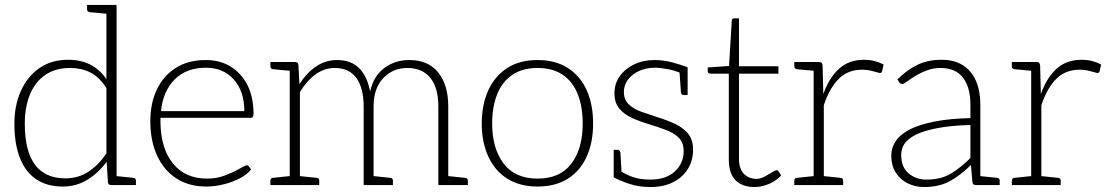

<svg xmlns="http://www.w3.org/2000/svg" viewBox="-20 -746 4476 774"><path d="M233 6Q170 6 126.5 -23Q83 -52 60.5 -108.5Q38 -165 38 -247Q38 -320 63.5 -378Q89 -436 137.5 -470.5Q186 -505 255 -505Q306 -505 344 -485.5Q382 -466 409 -427V-726H450V0H428Q416 0 415 -12L410 -94Q377 -49 332.5 -21.5Q288 6 233 6ZM244 -27Q295 -27 336 -53.5Q377 -80 409 -128V-391Q380 -436 344 -454Q308 -472 262 -472Q203 -472 162 -443.5Q121 -415 100.5 -364.5Q80 -314 80 -247Q80 -137 121 -82Q162 -27 244 -27ZM422 -726 417 -690 341 -697Q337 -698 334 -700.5Q331 -703 331 -708V-726ZM437 0 441 -37 518 -29Q522 -29 525 -26Q528 -23 528 -18V0Z M812 6Q742 6 691.5 -26.5Q641 -59 613.5 -118.5Q586 -178 586 -258Q586 -330 612.5 -385.5Q639 -441 689 -472.5Q739 -504 809 -504Q867 -504 910 -477.5Q953 -451 977.5 -403Q1002 -355 1002 -287Q1002 -278 999.5 -274.5Q997 -271 990 -271H627Q627 -266 627 -261.5Q627 -257 627 -249Q629 -146 678 -86Q727 -26 815 -26Q852 -26 883.5 -37.5Q915 -49 938.5 -62Q962 -75 971 -79Q978 -81 983 -76L992 -63Q977 -43 947.5 -27.5Q918 -12 882 -3Q846 6 812 6ZM629 -298H965Q965 -378 922.5 -425.5Q880 -473 810 -473Q731 -473 684 -425.5Q637 -378 629 -298Z M1148 0V-496H1170Q1182 -496 1183 -484L1187 -407Q1215 -451 1253.5 -477.5Q1292 -504 1339 -504Q1396 -504 1428.5 -470.5Q1461 -437 1472 -377Q1486 -440 1529.5 -472Q1573 -504 1630 -504Q1706 -504 1746.5 -454Q1787 -404 1787 -317V0H1747V-317Q1747 -393 1714.5 -432.5Q1682 -472 1622 -472Q1564 -472 1525 -431Q1486 -390 1486 -317V0H1446V-317Q1446 -390 1417 -431Q1388 -472 1329 -472Q1288 -472 1252.5 -446.5Q1217 -421 1189 -375V0ZM1070 0V-18Q1070 -23 1073 -26Q1076 -29 1080 -29L1156 -37L1161 0ZM1176 0 1180 -37 1257 -29Q1261 -29 1264 -26Q1267 -23 1267 -18V0ZM1473 0 1478 -37 1554 -29Q1558 -29 1561 -26Q1564 -23 1564 -18V0ZM1161 -496 1156 -460 1080 -467Q1076 -468 1073 -470.5Q1070 -473 1070 -478V-496ZM1774 0 1779 -37 1855 -29Q1860 -29 1863 -26Q1866 -23 1866 -18V0Z M2147 -504Q2219 -504 2269 -472Q2319 -440 2345 -382.5Q2371 -325 2371 -248Q2371 -172 2345 -114.5Q2319 -57 2269 -25.5Q2219 6 2147 6Q2076 6 2025.5 -25.5Q1975 -57 1948.5 -115Q1922 -173 1922 -248Q1922 -324 1948.5 -382Q1975 -440 2025 -472Q2075 -504 2147 -504ZM2147 -26Q2238 -26 2283.5 -86.5Q2329 -147 2329 -248Q2329 -316 2309 -366.5Q2289 -417 2248.5 -444.5Q2208 -472 2147 -472Q2086 -472 2045 -444Q2004 -416 1984 -365.5Q1964 -315 1964 -248Q1964 -148 2010 -87Q2056 -26 2147 -26Z M2603 8Q2556 8 2518 -4.5Q2480 -17 2454 -31V-70L2477 -60Q2490 -49 2522.5 -35.5Q2555 -22 2601 -22Q2665 -22 2700.5 -55Q2736 -88 2736 -136Q2736 -171 2716.5 -190.5Q2697 -210 2665 -222Q2633 -234 2597 -245Q2560 -256 2528 -270.5Q2496 -285 2476.5 -308.5Q2457 -332 2457 -370Q2457 -409 2478.5 -439Q2500 -469 2536.5 -486.5Q2573 -504 2618 -504Q2655 -504 2690 -494.5Q2725 -485 2752 -475V-443L2725 -451Q2703 -461 2673 -467Q2643 -473 2620 -473Q2585 -473 2556.5 -460Q2528 -447 2511.5 -425Q2495 -403 2495 -375Q2495 -343 2516 -324Q2537 -305 2569.5 -294Q2602 -283 2635 -272Q2671 -261 2702.5 -246Q2734 -231 2754 -207Q2774 -183 2774 -142Q2774 -99 2753 -65Q2732 -31 2693.5 -11.5Q2655 8 2603 8ZM2719 -460 2752 -451V-363H2736Q2731 -363 2728 -366.5Q2725 -370 2725 -374ZM2486 -45 2454 -54V-142H2470Q2475 -142 2477.5 -138.5Q2480 -135 2481 -132Z M3022 8Q2973 8 2945.5 -19Q2918 -46 2918 -104V-449H2845Q2839 -449 2836 -452Q2833 -455 2833 -460V-474L2919 -480L2930 -662Q2930 -672 2940 -672H2959V-479H3118V-449H2959V-106Q2959 -65 2979 -45Q2999 -25 3030 -25Q3045 -25 3062 -34Q3079 -43 3092.5 -51.5Q3106 -60 3111 -60Q3115 -60 3118 -56L3129 -39Q3111 -18 3081 -5Q3051 8 3022 8Z M3260 0V-496H3281Q3289 -496 3292 -493Q3295 -490 3296 -482L3299 -367Q3322 -432 3362 -468.5Q3402 -505 3463 -505Q3486 -505 3505.5 -500Q3525 -495 3542 -486L3536 -459Q3535 -455 3532 -453Q3529 -451 3525 -452Q3517 -454 3497 -459.5Q3477 -465 3456 -465Q3398 -465 3361 -428Q3324 -391 3301 -322V0ZM3288 0 3292 -37 3369 -29Q3373 -29 3376 -26Q3379 -23 3379 -18V0ZM3182 0V-18Q3182 -23 3185 -26Q3188 -29 3192 -29L3268 -37L3273 0ZM3273 -496 3268 -460 3192 -467Q3188 -468 3185 -470.5Q3182 -473 3182 -478V-496Z M3705 8Q3670 8 3640 -6.5Q3610 -21 3591.5 -49.5Q3573 -78 3573 -119Q3573 -151 3591.5 -178Q3610 -205 3649 -225Q3687 -244 3747.5 -256Q3808 -268 3892 -270V-324Q3892 -394 3862 -433Q3832 -472 3771 -472Q3742 -472 3714.5 -461.5Q3687 -451 3664 -436Q3641 -421 3622 -408Q3617 -407 3613 -408Q3609 -409 3606 -413L3598 -426Q3637 -465 3679 -485Q3721 -505 3775 -505Q3828 -505 3862.5 -482.5Q3897 -460 3914.5 -419.5Q3932 -379 3932 -324V0H3916Q3908 0 3904.5 -2.5Q3901 -5 3900 -13L3894 -81Q3853 -40 3809.5 -16Q3766 8 3705 8ZM3714 -22Q3774 -22 3814 -46.5Q3854 -71 3892 -109V-242Q3837 -241 3786.5 -234Q3736 -227 3697 -213.5Q3658 -200 3635.5 -177.5Q3613 -155 3613 -121Q3613 -72 3643 -47Q3673 -22 3714 -22ZM3919 0 3923 -37 4000 -29Q4004 -29 4007 -26Q4010 -23 4010 -18V0Z M4137 0V-496H4158Q4166 -496 4169 -493Q4172 -490 4173 -482L4176 -367Q4199 -432 4239 -468.5Q4279 -505 4340 -505Q4363 -505 4382.5 -500Q4402 -495 4419 -486L4413 -459Q4412 -455 4409 -453Q4406 -451 4402 -452Q4394 -454 4374 -459.5Q4354 -465 4333 -465Q4275 -465 4238 -428Q4201 -391 4178 -322V0ZM4165 0 4169 -37 4246 -29Q4250 -29 4253 -26Q4256 -23 4256 -18V0ZM4059 0V-18Q4059 -23 4062 -26Q4065 -29 4069 -29L4145 -37L4150 0ZM4150 -496 4145 -460 4069 -467Q4065 -468 4062 -470.5Q4059 -473 4059 -478V-496Z"/></svg>

Font: Aleo ExtraLight
Style: Regular
Weight: 250
Designer: Alessio Laiso
Foundry: Alessio Laiso
Version: Version 2.001;gftools[0.9.29]